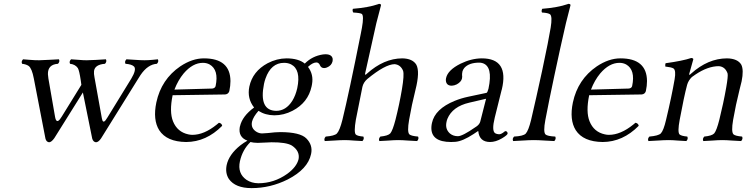

<svg xmlns="http://www.w3.org/2000/svg" viewBox="-20 -718 3839 984"><path d="M277.3 -391.1Q224.6 -387.7 225.6 -337.9Q226.1 -327.6 228 -315.9L262.2 -119.1Q268.6 -83 287.6 -107.4Q292 -113.3 296.9 -121.1L397 -283.2L394 -305.2Q386.2 -357.4 378.9 -369.1Q365.7 -388.2 338.9 -391.1Q333 -402.8 344.2 -414.1Q360.8 -413.6 385.7 -411.1Q411.1 -408.7 425.8 -409.2Q439.5 -409.2 474.1 -411.1Q506.8 -413.1 522.9 -414.1Q528.8 -402.3 518.1 -391.1Q466.3 -387.2 461.9 -354Q460.4 -340.3 464.4 -320.8L502 -111.8Q506.8 -84 521 -101.6Q525.4 -107.4 530.8 -116.2L652.8 -314.9Q680.2 -360.8 667.5 -376.5Q655.8 -388.7 623 -391.1Q617.2 -402.8 627.9 -414.1Q643.1 -413.6 668.9 -411.6Q701.7 -409.2 720.7 -409.2Q740.7 -409.2 764.2 -411.6Q779.8 -413.6 789.1 -414.1Q794.9 -402.3 784.2 -391.1Q737.3 -388.2 700.2 -333.5Q694.3 -325.2 686 -311L498 -8.8Q484.9 10.7 471.7 11.2Q457.5 9.3 452.6 -7.8L404.8 -244.1L258.3 -9.8Q243.7 10.7 231.4 11.2Q217.3 9.3 212.9 -7.8L153.3 -315.9Q143.6 -367.2 127 -379.9Q114.3 -388.7 93.3 -391.1Q87.4 -402.8 98.1 -414.1Q107.9 -413.6 128.9 -411.6Q163.1 -408.7 181.2 -409.2Q198.2 -409.2 235.4 -411.6Q266.6 -413.6 282.2 -414.1Q288.1 -402.8 277.3 -391.1Z M874 -258.8 1068.4 -264.2Q1082 -266.1 1085 -276.9Q1102.5 -359.9 1054.2 -387.7Q1038.6 -396 1020 -396Q967.8 -396 921.4 -341.8Q892.6 -307.1 874 -258.8ZM1102.1 -88.9Q1116.7 -85.9 1118.7 -73.2Q1037.1 9.3 934.1 9.8Q834.5 8.8 795.9 -50.8Q762.7 -104 781.2 -192.9Q806.6 -311.5 903.8 -377.9Q965.3 -418.9 1024.9 -418.9Q1160.2 -418.9 1161.1 -302.7Q1161.1 -278.3 1155.3 -251Q1150.4 -235.4 1133.8 -233.9L864.7 -230Q847.2 -145 866.7 -96.2Q888.7 -41.5 945.3 -29.3Q956.1 -26.9 965.8 -26.9Q1025.9 -26.9 1090.8 -79.6Q1096.7 -84.5 1102.1 -88.9Z M1503.4 -266.1Q1523.4 -361.3 1471.7 -388.2Q1455.6 -396 1436 -396Q1369.1 -396 1340.8 -315.9Q1335.9 -302.2 1333 -288.1Q1305.7 -151.4 1395.5 -149.9Q1445.3 -149.9 1478 -201.2Q1495.1 -229 1503.4 -266.1ZM1263.7 9.8Q1222.7 49.3 1209.5 108.9Q1196.3 170.9 1243.2 203.6Q1269 220.7 1303.7 221.2Q1384.3 221.2 1452.1 172.9Q1500.5 137.7 1510.3 97.2Q1517.6 55.7 1475.6 27.8Q1446.3 10.7 1371.1 11.2Q1365.7 11.2 1349.6 12.2Q1318.4 14.2 1300.8 14.2Q1276.4 13.7 1263.7 9.8ZM1641.1 -369.1Q1626 -369.1 1619.6 -383.8Q1619.1 -385.3 1618.7 -386.2Q1612.3 -397.5 1602.1 -397.9Q1584 -397.9 1562 -378.4Q1559.6 -376 1558.6 -375Q1587.9 -336.4 1579.1 -286.6Q1578.1 -281.2 1577.1 -275.9Q1559.1 -191.9 1479.5 -150.4Q1434.6 -127 1385.7 -127Q1339.8 -127.4 1304.7 -149.9Q1277.8 -119.1 1271.5 -94.2Q1264.2 -59.6 1296.9 -41Q1310.1 -34.2 1322.8 -34.2Q1325.7 -34.2 1352.5 -36.1Q1392.1 -41 1417.5 -41Q1518.1 -40.5 1549.8 -8.8Q1584.5 25.9 1574.2 71.8Q1557.6 148.9 1454.6 201.7Q1365.7 246.1 1269.5 246.1Q1186.5 246.1 1153.3 199.7Q1133.3 169.4 1141.6 127.9Q1153.3 73.7 1211.9 26.9Q1229.5 13.2 1248 2.9Q1199.7 -15.1 1209 -67.9Q1209.5 -69.8 1210 -70.8Q1221.7 -122.6 1282.2 -167Q1245.6 -213.4 1257.8 -273.9Q1274.4 -352.5 1351.6 -394Q1398.4 -418.5 1448.7 -418.9Q1510.3 -418.5 1542 -392.1Q1580.1 -430.7 1635.3 -439Q1642.6 -439.9 1647.9 -439.9Q1681.2 -439.9 1685.1 -416Q1685.5 -410.2 1684.6 -404.8Q1679.7 -381.8 1655.3 -372.1Q1647.5 -369.1 1641.1 -369.1Z M1837.4 -272.9Q1837.4 -272 1803.7 -104Q1793 -40.5 1803.2 -28.8Q1811.5 -20.5 1842.3 -18.1Q1848.1 -6.3 1837.4 4.9Q1818.8 4.4 1793.9 2.4Q1766.6 0 1747.6 0Q1724.6 0 1689.9 2.4Q1661.6 4.4 1644.5 4.9Q1638.7 -6.8 1649.4 -18.1Q1693.8 -21.5 1706.5 -33.7Q1721.2 -49.3 1734.9 -104Q1768.6 -241.7 1829.1 -545.4Q1833 -565.9 1835 -576.2Q1845.7 -636.7 1834.5 -646.5Q1826.7 -651.9 1790.5 -653.8Q1784.7 -663.1 1788.6 -672.9Q1867.7 -679.2 1918.9 -696.8Q1920.9 -697.8 1921.9 -698.2Q1932.1 -698.2 1932.6 -692.4Q1932.6 -690.4 1932.1 -689Q1929.2 -677.7 1925.8 -664.6Q1919.4 -639.6 1908.7 -599.1Q1851.1 -341.3 1851.1 -340.8Q1849.6 -329.1 1860.8 -340.8Q1947.3 -418.5 2041.5 -418.9Q2094.7 -418 2113.8 -386.2Q2132.8 -350.1 2109.4 -257.8Q2089.8 -180.2 2076.7 -104Q2065.9 -41.5 2078.1 -29.3Q2087.9 -21 2122.6 -18.1Q2128.4 -6.8 2117.7 4.9Q2099.1 4.4 2071.8 2.4Q2041 0 2020.5 0Q2000 0 1969.7 2.4Q1942.4 4.4 1924.3 4.9Q1918.5 -6.3 1929.2 -18.1Q1969.2 -22 1980.5 -34.7Q1992.7 -49.8 2006.8 -104Q2026.9 -183.1 2040 -261.2Q2052.2 -334 2045.9 -355Q2033.2 -386.2 2002.4 -389.2Q1953.6 -388.2 1862.3 -313Q1842.8 -295.9 1837.4 -272.9Z M2471.2 -211.9 2385.3 -191.9Q2298.8 -171.9 2272.9 -108.9Q2269.5 -100.1 2268.1 -91.8Q2260.7 -56.2 2286.1 -33.7Q2302.7 -20 2326.7 -20Q2350.1 -20 2416 -65.9Q2420.9 -69.3 2423.3 -70.8Q2437.5 -81.1 2441.4 -95.2ZM2431.2 -45.9H2429.2L2406.7 -30.8Q2351.6 5.4 2314.5 8.8Q2303.7 9.8 2292 9.8Q2187 9.8 2190.9 -67.4Q2191.4 -77.6 2193.8 -87.9Q2209 -159.7 2310.5 -201.2Q2342.8 -214.4 2379.4 -222.2L2473.6 -242.2Q2478.5 -244.6 2483.4 -263.2Q2508.3 -379.4 2451.2 -395Q2443.8 -397 2436.5 -397Q2383.3 -397 2359.4 -369.6Q2352.5 -360.8 2350.1 -352.1Q2347.7 -339.4 2348.1 -333Q2349.6 -326.2 2347.7 -315.9Q2343.8 -298.3 2320.8 -285.6Q2308.1 -279.3 2295.4 -278.8Q2267.6 -278.8 2265.1 -304.7Q2264.6 -311.5 2266.1 -317.9Q2274.9 -358.9 2340.3 -391.6Q2395.5 -418.5 2449.2 -418.9Q2589.8 -418.9 2551.8 -259.3Q2551.3 -257.3 2550.8 -256.8L2515.6 -115.2Q2499 -47.9 2517.6 -35.2Q2525.9 -30.3 2537.6 -29.8Q2549.3 -29.8 2565.4 -43.5Q2568.4 -45.9 2570.3 -45.9Q2578.1 -45.9 2581.1 -37.6Q2581.5 -34.7 2581.5 -33.2Q2580.1 -25.4 2552.2 -8.8Q2520.5 9.8 2491.2 9.8Q2436.5 9.3 2431.2 -45.9Z M2701.7 -103Q2726.1 -206.5 2758.3 -355Q2793 -518.1 2802.2 -576.2Q2811.5 -633.3 2799.3 -644.5Q2789.6 -651.9 2757.8 -653.8Q2753.4 -661.1 2758.8 -672.9Q2837.9 -679.2 2889.2 -696.8Q2891.1 -697.8 2892.1 -698.2Q2903.3 -698.2 2903.8 -692.4Q2903.8 -690.4 2903.3 -689Q2903.3 -689 2880.9 -601.1Q2880.4 -599.6 2880.4 -599.1Q2851.6 -474.6 2820.8 -329.1Q2793 -198.7 2774.9 -103Q2763.2 -41 2775.9 -28.8Q2786.1 -20 2825.7 -18.1Q2831.5 -6.3 2820.8 4.9Q2802.7 4.4 2773.4 2.4Q2738.3 0 2715.6 0Q2692.9 0 2656.7 2.4Q2627 4.4 2609.9 4.9Q2604 -6.8 2614.7 -18.1Q2661.6 -20.5 2674.3 -33.2Q2688.5 -48.8 2701.7 -103Z M3008.8 -258.8 3203.1 -264.2Q3216.8 -266.1 3219.7 -276.9Q3237.3 -359.9 3189 -387.7Q3173.3 -396 3154.8 -396Q3102.5 -396 3056.2 -341.8Q3027.3 -307.1 3008.8 -258.8ZM3236.8 -88.9Q3251.5 -85.9 3253.4 -73.2Q3171.9 9.3 3068.8 9.8Q2969.2 8.8 2930.7 -50.8Q2897.5 -104 2916 -192.9Q2941.4 -311.5 3038.6 -377.9Q3100.1 -418.9 3159.7 -418.9Q3294.9 -418.9 3295.9 -302.7Q3295.9 -278.3 3290 -251Q3285.2 -235.4 3268.6 -233.9L2999.5 -230Q2981.9 -145 3001.5 -96.2Q3023.4 -41.5 3080.1 -29.3Q3090.8 -26.9 3100.6 -26.9Q3160.6 -26.9 3225.6 -79.6Q3231.4 -84.5 3236.8 -88.9Z M3522 -340.8Q3608.4 -418.5 3705.6 -418.9Q3760.7 -418 3779.3 -386.2Q3792.5 -358.9 3780.8 -301.3Q3777.8 -287.1 3770 -257.8Q3750.5 -180.2 3737.3 -104Q3726.6 -41.5 3739.3 -29.3Q3749 -21 3783.2 -18.1Q3789.1 -6.8 3778.3 4.9Q3759.8 4.4 3732.9 2.4Q3702.1 0 3681.4 0Q3660.6 0 3630.4 2.4Q3602.5 4.4 3584.5 4.9Q3578.6 -6.3 3589.4 -18.1Q3629.4 -22 3640.6 -34.7Q3652.8 -49.8 3666.5 -104Q3687.5 -188 3702.1 -271Q3711.9 -327.6 3709 -340.8Q3708.5 -343.3 3707.5 -345.2Q3694.8 -376.5 3664.1 -378.9Q3607.9 -378.9 3543.9 -335.9Q3534.2 -329.1 3525.9 -323.2Q3507.8 -305.7 3501.5 -283.2Q3485.4 -222.7 3463.4 -104Q3451.7 -41.5 3462.4 -29.3Q3471.2 -21 3502.4 -18.1Q3508.3 -6.3 3497.6 4.9Q3479 4.4 3454.1 2.4Q3426.8 0 3407.2 0Q3384.3 0 3349.1 2.4Q3320.3 4.4 3303.2 4.9Q3297.4 -6.8 3308.1 -18.1Q3354 -22 3366.7 -34.2Q3380.9 -49.3 3393.6 -104Q3422.4 -224.6 3437.5 -312Q3445.3 -357.4 3431.6 -367.2Q3421.4 -373.5 3389.6 -377Q3388.7 -388.7 3391.1 -394Q3478 -405.8 3522.9 -420.9Q3533.7 -419.4 3533.2 -414.1Q3532.7 -413.1 3512.7 -340.8Q3510.3 -330.6 3517.1 -336.4Q3519.5 -338.4 3522 -340.8Z"/></svg>

Font: Linux Libertine Display Slanted O
Style: Slanted
Weight: 400
Designer: Philipp H. Poll
Foundry: Philipp H. Poll
Version: Version 5.0.9